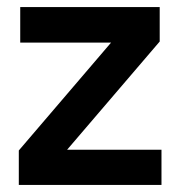

<svg xmlns="http://www.w3.org/2000/svg" viewBox="-20 -521 518 541"><path d="M33 0V-97L293 -401H37V-501H430V-404L169 -99H435V0Z"/></svg>

Font: DM Sans 18pt SemiBold
Style: Regular
Weight: 600
Designer: Colophon Foundry, Jonny Pinhorn
Foundry: Colophon Foundry
Version: Version 4.004;gftools[0.9.30]